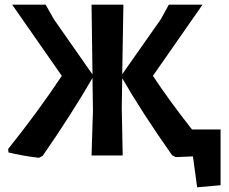

<svg xmlns="http://www.w3.org/2000/svg" viewBox="-20 -664 979 820"><path d="M146 10Q72 1 16 -13L15 -28Q140 -184 244 -340L32 -644H175L210 -582L375 -346L371 -644H507L502 -347L667 -582L701 -644H845L633 -340Q704 -233 800 -111H922V127L822 136L804 4L730 7L715 -1Q586 -184 502 -330L500 -204L504 0H371L377 -192L375 -331Q288 -180 162 2Z"/></svg>

Font: Alegreya Sans
Style: Bold
Weight: 700
Designer: Juan Pablo del Peral
Foundry: Huerta Tipografica
Version: Version 2.007